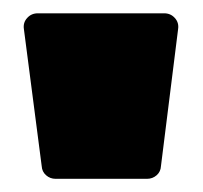

<svg xmlns="http://www.w3.org/2000/svg" viewBox="-20 -690 306 290"><path d="M43 -439 16.1 -646Q14.6 -655.8 21 -662.8Q27.3 -669.9 37.1 -669.9H228Q237.8 -669.9 244.1 -662.8Q250.5 -655.8 249 -646L223.1 -439Q222.7 -430.7 216.6 -425.3Q210.4 -419.9 202.1 -419.9H64Q55.7 -419.9 49.6 -425.3Q43.5 -430.7 43 -439Z"/></svg>

Font: Don José
Style: Regular
Weight: 900
Designer: Cristian Tournier
Version: Version 1.000